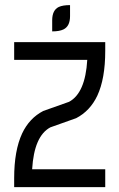

<svg xmlns="http://www.w3.org/2000/svg" viewBox="-20 -747 477 767"><path d="M400.4 0.5H36.6V-35.2Q36.6 -145.5 68.4 -213.9Q97.2 -274.9 152.8 -303.7L255.9 -340.3Q320.8 -375 328.6 -507.8H36.6V-578.6H400.4V-543.5Q400.4 -432.6 368.7 -364.7Q339.8 -303.7 284.2 -274.9L181.2 -238.3Q116.2 -203.6 108.4 -70.8H400.4ZM188.5 -621.6V-666Q188.5 -706.5 214.8 -719.2Q231 -726.6 259.8 -726.6V-682.6Q259.8 -642.1 233.4 -629.4Q217.3 -621.6 188.5 -621.6Z"/></svg>

Font: Greenwashing Machine
Style: Regular
Weight: 400
Designer: Tup Wanders
Foundry: Free font, DO NOT SELL
Version: Version 1.00;August 10, 2023;FontCreator 11.5.0.2430 64-bit